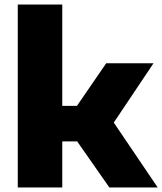

<svg xmlns="http://www.w3.org/2000/svg" viewBox="-20 -828 716 848"><path d="M463 0 266 -282 449 -548.5H658L466 -262V-311L676.5 0ZM240 -203.5V-360.5H333.5V-203.5ZM58.5 0V-808H255V0Z"/></svg>

Font: Encode Sans SemiExpanded ExtraBold
Style: Regular
Weight: 800
Width: 6
Designer: Multiple Designers
Foundry: Impallari Type
Version: Version 3.002